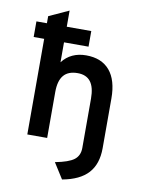

<svg xmlns="http://www.w3.org/2000/svg" viewBox="-100 -790 796 1072"><g transform="rotate(10 298.0 -254.0)"><path d="M328 214 272 125.5Q348.5 111 378.8 87.8Q409 64.5 409 21V-258.5Q409 -323 384.8 -354.5Q360.5 -386 311.5 -386Q258 -386 232 -355Q206 -324 206 -260.5V0H93.5V-542H34V-630.5H93.5V-670.5L206 -722V-630.5H345V-542H206V-429Q230 -460.5 264 -476.2Q298 -492 341 -492Q428.5 -492 474.8 -437.5Q521 -383 521 -279V2.5Q521 92.5 474 144.2Q427 196 328 214Z"/></g></svg>

Font: Overpass SemiBold
Style: Regular
Weight: 600
Designer: Delve Withrington, Dave Bailey, Thomas Jockin
Foundry: Delve Fonts LLC
Version: Version 4.000